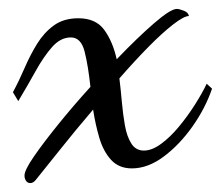

<svg xmlns="http://www.w3.org/2000/svg" viewBox="-20 -352 496 431"><path d="M48 59Q42 59 38.5 54Q35 49 35 42Q35 30 56 -0.5Q77 -31 110.5 -72.5Q144 -114 183 -157Q178 -204 170 -236Q162 -268 139 -268Q116 -268 97 -246.5Q78 -225 60 -192.5Q42 -160 21 -125L9 -145Q23 -171 35.5 -200Q48 -229 63.5 -254Q79 -279 101 -295Q123 -311 156 -311Q195 -311 214 -285Q233 -259 242 -219Q288 -267 325.5 -299.5Q363 -332 377 -332Q382 -332 392.5 -328Q403 -324 404 -316Q393 -316 368.5 -297Q344 -278 313 -246.5Q282 -215 248 -176Q251 -152 253.5 -123.5Q256 -95 260.5 -70Q265 -45 275 -29.5Q285 -14 303 -14Q321 -14 341.5 -29Q362 -44 381.5 -67.5Q401 -91 417.5 -117Q434 -143 444 -164L456 -153Q441 -109 412 -68Q383 -27 347.5 -0.5Q312 26 276 26Q247 26 229.5 7Q212 -12 203 -42.5Q194 -73 189 -106Q148 -58 113.5 -14.5Q79 29 61 51Q55 59 48 59Z"/></svg>

Font: Dancing Script Medium
Style: Regular
Weight: 500
Designer: Pablo Impallari
Foundry: Pablo Impallari
Version: Version 2.000